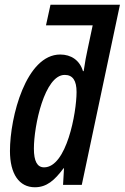

<svg xmlns="http://www.w3.org/2000/svg" viewBox="-20 -780 526 810"><path d="M127 10C177 10 210 -19 248 -70H250L246 0H325L486 -760H193L174 -673H371L350 -574C344 -548 338 -515 333 -480H330C316 -526 280 -550 234 -550C90 -550 22 -287 22 -143C22 -46 61 10 127 10ZM166 -74C137 -74 123 -100 123 -153C123 -250 168 -464 253 -464C287 -464 303 -440 303 -392C303 -305 261 -74 166 -74Z"/></svg>

Font: Noto Sans UI Condensed Medium
Style: Italic
Weight: 500
Width: 3
Italic angle: -12°
Designer: Monotype Design Team
Foundry: Monotype Imaging Inc.
Version: Version 1.901